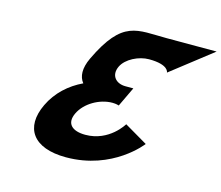

<svg xmlns="http://www.w3.org/2000/svg" viewBox="-117 -995 1337 1163"><g transform="rotate(15 552.0 -413.5)"><path d="M845.8 -639C845.8 -639 846.5 -689 720.7 -689C656.6 -689 579.2 -651 554 -598C525.5 -538 563.9 -494 624.4 -494H674L615.5 -371C615.5 -371 599 -377 574.8 -377C494.9 -377 407 -327 373.3 -256C340 -186 382 -147 465.4 -147C615.5 -147 688.7 -273 688.7 -273L833.6 -188C833.6 -188 681.1 15 387.2 15C179.5 15 103.4 -98 178.5 -256C219.8 -343 290.8 -406 373.3 -445C345 -480 341.7 -532 374 -600C506.7 -879 604.7 -840 790.1 -840H1103.6Z"/></g></svg>

Font: Hussar
Style: BdSuprExtOblFive
Weight: 700
Foundry: Cannot Into Space Fonts
Version: Version 2.00